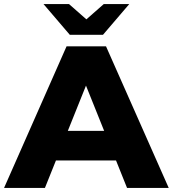

<svg xmlns="http://www.w3.org/2000/svg" viewBox="-34 -929 854 949"><path d="M-14 0 295 -700H490L800 0H594L352 -603H430L188 0ZM155 -136 206 -282H548L599 -136ZM311 -757 181 -909H307L448 -785H338L479 -909H605L475 -757Z"/></svg>

Font: MOST Montserrat ExtraBold
Style: Regular
Weight: 800
Designer: Julieta Ulanovsky
Foundry: Julieta Ulanovsky
Version: Version 8.000;March 11, 2024;FontCreator 15.0.0.2926 64-bit